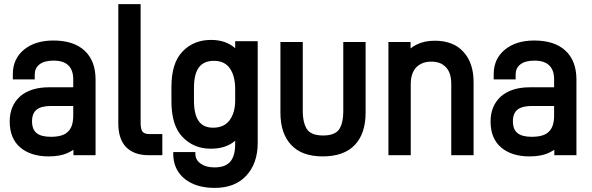

<svg xmlns="http://www.w3.org/2000/svg" viewBox="-20 -730 2861 928"><path d="M388.2 -485.8Q441.9 -436.5 441.9 -345.2V20H335V-5.9Q327.6 -1 306.2 9.8Q270.5 25.9 214.8 25.9Q129.4 25.9 78.1 -17.1Q26.9 -60.5 26.9 -143.1Q26.9 -219.2 78.1 -265.1Q129.4 -308.1 216.8 -308.1H334V-346.2Q334 -391.6 310.1 -414.1Q287.1 -437 238.8 -437Q193.4 -437 169.9 -418Q147.9 -400.4 147.9 -369.1V-346.2H42V-371.1Q42 -445.8 96.2 -490.2Q149.9 -534.2 237.8 -534.2Q335.4 -534.2 388.2 -485.8ZM309.1 -94.2Q334 -117.7 334 -171.9V-217.8H227.1Q179.2 -217.8 157 -200Q134.8 -182.1 134.8 -144Q134.8 -105 156.7 -86.9Q178.7 -68.8 226.1 -68.8Q285.2 -68.8 309.1 -94.2Z M588.4 -20Q551.8 -59.6 551.8 -132.8V-710H659.7V-137.2Q659.7 -104 669.4 -92.8Q678.7 -82 703.6 -82H764.6V20H696.8Q627 20 588.4 -20Z M877.4 138.2Q814.5 90.8 817.4 4.9H924.3Q923.3 25.4 929.7 38.3Q936 51.3 951.7 62Q976.1 79.1 1017.6 79.1Q1068.4 79.1 1092.5 51.8Q1116.7 24.4 1116.7 -34.2V-49.8Q1106 -40.5 1091.3 -32.2Q1052.7 -11.2 999.5 -11.2Q916 -11.2 862.3 -67.9Q808.6 -123 808.6 -240.2V-310.1Q808.6 -425.8 862.3 -481Q915.5 -537.1 1000.5 -537.1Q1070.8 -537.1 1116.7 -497.1V-530.8H1225.6V-40Q1225.6 59.6 1170.4 119.1Q1115.7 178.2 1017.6 178.2Q931.6 178.2 877.4 138.2ZM1088.4 -147Q1116.7 -184.1 1116.7 -245.1V-299.8Q1116.7 -364.3 1089.4 -401.9Q1064 -436 1013.7 -436Q964.8 -436 941.2 -404.1Q917.5 -372.1 917.5 -305.2V-244.1Q917.5 -177.2 940.2 -145Q962.9 -112.8 1009.8 -112.8Q1061.5 -112.8 1088.4 -147Z M1387.2 -29.8Q1335.4 -84.5 1335.4 -186V-526.9H1443.4V-194.8Q1443.4 -132.3 1466.3 -102.1Q1487.3 -75.2 1541.5 -75.2Q1594.7 -75.2 1616.2 -101.1Q1639.2 -129.4 1639.2 -194.8V-526.9H1747.1V-186Q1747.1 -84.5 1695.3 -29.8Q1642.6 25.9 1540 25.9Q1438.5 25.9 1387.2 -29.8Z M1964.4 -526.9V-496.1Q1977.5 -506.3 1993.2 -514.2Q2030.8 -533.2 2081.1 -533.2Q2171.9 -533.2 2220.2 -479Q2269 -425.8 2269 -333V20H2161.1V-323.2Q2161.1 -378.9 2135.3 -404.8Q2110.8 -432.1 2064.5 -432.1Q2019.5 -432.1 1992.2 -404.8Q1965.3 -376.5 1965.3 -323.2V20H1857.4V-526.9Z M2712.4 -485.8Q2766.1 -436.5 2766.1 -345.2V20H2659.2V-5.9Q2651.9 -1 2630.4 9.8Q2594.7 25.9 2539.1 25.9Q2453.6 25.9 2402.3 -17.1Q2351.1 -60.5 2351.1 -143.1Q2351.1 -219.2 2402.3 -265.1Q2453.6 -308.1 2541 -308.1H2658.2V-346.2Q2658.2 -391.6 2634.3 -414.1Q2611.3 -437 2563 -437Q2517.6 -437 2494.1 -418Q2472.2 -400.4 2472.2 -369.1V-346.2H2366.2V-371.1Q2366.2 -445.8 2420.4 -490.2Q2474.1 -534.2 2562 -534.2Q2659.7 -534.2 2712.4 -485.8ZM2633.3 -94.2Q2658.2 -117.7 2658.2 -171.9V-217.8H2551.3Q2503.4 -217.8 2481.2 -200Q2459 -182.1 2459 -144Q2459 -105 2481 -86.9Q2502.9 -68.8 2550.3 -68.8Q2609.4 -68.8 2633.3 -94.2Z"/></svg>

Font: D-DIN-PRO SemiBold
Style: Bold
Weight: 600
Designer: datto
Foundry: CyberFei
Version: Version 1.000;hotconv 1.0.109;makeotfexe 2.5.65596